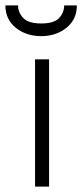

<svg xmlns="http://www.w3.org/2000/svg" viewBox="-69 -692 305 712"><path d="M61 0V-472H113V0ZM84 -558Q28 -558 -10.5 -589Q-49 -620 -49 -672H-2Q-2 -646 17 -625.5Q36 -605 84 -605Q132 -605 150.5 -625.5Q169 -646 169 -672H216Q216 -620 177.5 -589Q139 -558 84 -558Z"/></svg>

Font: Lil Grotesk Light
Style: Regular
Weight: 300
Designer: Bastien Sozeau
Foundry: NBR — Bastien Sozeau
Version: Version 3.003; ttfautohint (v1.8.4.7-5d5b);gftools[0.9.33]